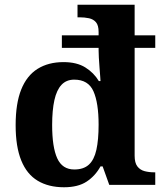

<svg xmlns="http://www.w3.org/2000/svg" viewBox="-20 -780 689 810"><path d="M250 10Q185 10 139.2 -17.4Q93.3 -44.7 69.7 -102.9Q46 -161 46 -251.8Q46 -343.6 69.5 -402.3Q93 -461 138.5 -489.5Q184 -518 247.9 -518Q304 -518 340 -495.5Q376 -473 397 -438H404Q404 -438 403 -454Q402 -470 400 -493Q398 -516 397 -537Q396 -558 396 -568V-578H241V-631H396V-645Q396 -673 385 -686Q374 -699 355.5 -703Q337 -707 315 -707H307V-760H548V-631H635V-578H548V-123Q548 -93 559.5 -78Q571 -63 589.8 -58Q608.6 -53 631 -53H635V0H441L413 -78H404Q382 -38 345.7 -14Q309.4 10 250 10ZM293.5 -65Q332.7 -65 354.9 -85.4Q377.2 -105.7 386.6 -147.9Q396 -190 396 -254Q396 -346 374.2 -395Q352.4 -444 293.1 -444Q260 -444 239.5 -422.2Q219 -400.4 209.5 -357.7Q200 -315 200 -252.8Q200 -159 221.5 -112Q243 -65 293.5 -65Z"/></svg>

Font: Noto Serif Tamil
Style: Italic
Weight: 400
Italic angle: -12°
Designer: Indian Type Foundry, Tom Grace, and the Monotype Design Team
Foundry: Monotype Imaging Inc.
Version: Version 2.003